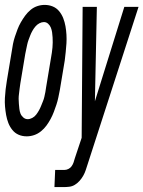

<svg xmlns="http://www.w3.org/2000/svg" viewBox="-40 -548 585 783"><path d="M69 8Q51 8 36 1.5Q21 -5 10.5 -18Q0 -31 -6 -46.5Q-12 -62 -15 -79Q-18 -96 -19.5 -113.5Q-21 -131 -20 -148.5Q-19 -166 -17 -184Q-15 -202 -12 -219L8 -339Q10 -354 13 -369Q16 -384 21 -399Q26 -414 31.5 -428.5Q37 -443 45 -457Q53 -471 62.5 -484Q72 -497 84.5 -507.5Q97 -518 112 -523Q127 -528 142 -528Q160 -528 175.5 -521.5Q191 -515 201.5 -502Q212 -489 218 -473.5Q224 -458 227 -441Q230 -424 231 -406.5Q232 -389 231 -371.5Q230 -354 228 -336Q226 -318 224 -301L204 -181Q201 -166 198 -151Q195 -136 190 -121Q185 -106 179.5 -91.5Q174 -77 166.5 -63Q159 -49 149.5 -36Q140 -23 127 -12.5Q114 -2 99 3Q84 8 69 8ZM182 215 185 145H223Q231 145 239 141Q247 137 252 130Q257 123 260 114.5Q263 106 265 98L293 14L297 -520H355L347 -135L467 -520H525L317 123Q313 135 309.5 146Q306 157 299.5 168.5Q293 180 284.5 189.5Q276 199 265.5 205.5Q255 212 243 213.5Q231 215 219 215ZM73 -62Q82 -62 91.5 -67Q101 -72 107.5 -80.5Q114 -89 119 -98Q124 -107 127.5 -116Q131 -125 135 -134.5Q139 -144 141 -153.5Q143 -163 145 -172.5Q147 -182 148 -192L168 -312Q170 -323 171.5 -333.5Q173 -344 174 -354.5Q175 -365 175 -375Q175 -385 174.5 -395.5Q174 -406 172.5 -416Q171 -426 167.5 -435Q164 -444 156.5 -451Q149 -458 139 -458Q130 -458 120.5 -453Q111 -448 104 -439.5Q97 -431 92 -422Q87 -413 83.5 -404Q80 -395 76.5 -385.5Q73 -376 71 -366.5Q69 -357 67 -347.5Q65 -338 63 -328L43 -208Q41 -197 40 -186.5Q39 -176 37.5 -165.5Q36 -155 36 -145Q36 -135 37 -124.5Q38 -114 39 -104Q40 -94 43.5 -85Q47 -76 55 -69Q63 -62 73 -62Z"/></svg>

Font: Iosevka Custom
Style: Italic
Weight: 400
Italic angle: -9°
Monospace: yes
Designer: Belleve Invis
Foundry: Belleve Invis
Version: Version 30.3.3; ttfautohint (v1.8.3)